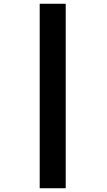

<svg xmlns="http://www.w3.org/2000/svg" viewBox="-20 -770 570 1020"><path d="M190.9 230V-750H329.1V230Z"/></svg>

Font: TitilliumText25L
Style: 999 wt
Weight: 900
Designer: Accademia di Belle Arti di Urbino and others
Foundry: Accademia di Belle Arti di Urbino and others.
Version: Version 25.000